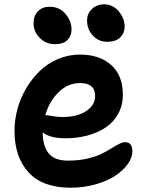

<svg xmlns="http://www.w3.org/2000/svg" viewBox="-20 -810 665 886"><path d="M474.1 -617.2Q435.5 -617.2 408.7 -645.5Q381.8 -673.8 381.8 -715.8Q381.8 -747.6 404.5 -768.8Q427.2 -790 460 -790Q501.5 -790 528.3 -757.3Q555.2 -724.6 555.2 -687Q555.2 -658.2 535.2 -637.7Q515.1 -617.2 474.1 -617.2ZM232.9 -606Q192.4 -606 163.6 -635Q134.8 -664.1 134.8 -702.1Q134.8 -736.8 155 -757.8Q175.3 -778.8 209 -778.8Q254.4 -778.8 282.2 -745.8Q310.1 -712.9 310.1 -673.8Q310.1 -644.5 291 -625.2Q272 -606 232.9 -606ZM306.2 56.2Q176.3 56.2 111.6 -14.9Q46.9 -85.9 46.9 -206.1Q46.9 -255.9 60.3 -306.2Q73.7 -356.4 100.1 -401.4Q126.5 -446.3 162.4 -481.4Q198.2 -516.6 246.8 -537.4Q295.4 -558.1 349.1 -558.1Q439.5 -558.1 493.2 -510Q546.9 -461.9 546.9 -373Q546.9 -324.2 525.6 -285.2Q504.4 -246.1 467.5 -221.7Q430.7 -197.3 383.3 -184.6Q335.9 -171.9 282.2 -171.9Q210.9 -171.9 176.8 -199.2Q177.7 -135.3 204.8 -102.1Q231.9 -68.8 293.9 -68.8Q340.8 -68.8 380.6 -77.6Q420.4 -86.4 445.8 -98.9Q471.2 -111.3 491.2 -123.8Q511.2 -136.2 528.1 -145Q544.9 -153.8 558.1 -153.8Q590.8 -153.8 590.8 -110.8Q590.8 -82 569.1 -52.2Q547.4 -22.5 510.7 1.7Q474.1 25.9 419.9 41Q365.7 56.2 306.2 56.2ZM349.1 -426.8Q293.9 -426.8 250.7 -384.8Q207.5 -342.8 189 -278.8Q195.3 -278.8 221.2 -274.4Q247.1 -270 269 -270Q335.4 -270 377.2 -297.1Q418.9 -324.2 418.9 -367.2Q418.9 -426.8 349.1 -426.8Z"/></svg>

Font: Shantell Sans Irregular
Style: Regular
Weight: 600
Designer: Stephen Nixon, Anya Danilova, Shantell Martin
Foundry: Arrow Type
Version: Version 1.006;[9816181b4]